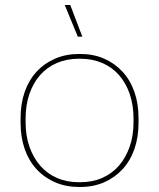

<svg xmlns="http://www.w3.org/2000/svg" viewBox="-20 -740 634 765"><path d="M295 5H299Q352 5 394.5 -13.5Q437 -32 468 -65.5Q499 -99 515.5 -146Q532 -193 532 -251V-269Q532 -327 515.5 -374Q499 -421 468 -454.5Q437 -488 394.5 -506.5Q352 -525 299 -525H295Q243 -525 200 -506.5Q157 -488 126 -454.5Q95 -421 78.5 -374Q62 -327 62 -269V-251Q62 -193 78.5 -146Q95 -99 126 -65.5Q157 -32 200 -13.5Q243 5 295 5ZM294 -14Q246 -14 207 -31Q168 -48 140.5 -79.5Q113 -111 97.5 -155Q82 -199 82 -253V-267Q82 -321 97 -365Q112 -409 139.5 -440.5Q167 -472 206.5 -489Q246 -506 294 -506H300Q348 -506 387.5 -489Q427 -472 454.5 -440.5Q482 -409 497 -365Q512 -321 512 -267V-253Q512 -199 496.5 -155Q481 -111 453.5 -79.5Q426 -48 387 -31Q348 -14 300 -14ZM290 -594H308L260 -720H238Z"/></svg>

Font: Fixel Variable
Style: Regular
Weight: 100
Width: 3
Designer: AlfaBravo + MacPaw
Foundry: Kyrylo Tkachov, Marchela Mozhyna, Serhii Makarenko, Maria Weinstein, Zakhar Kryvoshyya
Version: Version 1.211